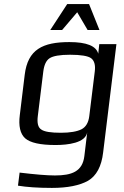

<svg xmlns="http://www.w3.org/2000/svg" viewBox="-20 -700 609 940"><path d="M101 -334 77 -137C70 -83 79 -45 103 -23C128 -1 177 10 252 10C312 10 398 0 407 -52L393 64C384 140 331 159 249 159C209 159 152 154 76 145L68 209C110 216 165 220 234 220C311 220 370 208 411 185C452 161 477 115 485 46L550 -484H466L461 -437C451 -475 404 -494 320 -494C189 -494 116 -458 101 -334ZM417 -131C413 -99 400 -78 379 -67C357 -56 323 -50 278 -50C229 -50 197 -55 182 -66C166 -76 161 -98 165 -131L192 -350C196 -382 206 -404 223 -415C240 -426 273 -432 323 -432C376 -432 411 -426 426 -415C442 -403 448 -381 444 -350ZM226 -553H284L358 -640L409 -553H467L416 -680H309Z"/></svg>

Font: Gamestation Text
Style: Italic
Weight: 400
Designer: Jonas Hecksher
Foundry: Jonas Hecksher, Playtypeª, e-types AS
Version: Version 1.003